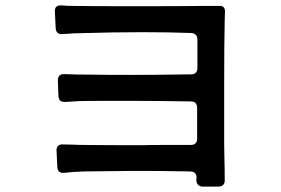

<svg xmlns="http://www.w3.org/2000/svg" viewBox="-20 -719 1040 710"><path d="M809 -257V-184L810 -128Q811 -100 811 -51Q811 -41 805 -35Q799 -29 788 -29H730Q719 -29 712.5 -35.5Q706 -42 706 -54Q706 -59 707 -61Q707 -85 683 -85Q577 -87 508 -87H472L291 -85Q253 -84 218 -80Q194 -77 192 -101L189 -163Q189 -185 211 -185L255 -184Q269 -183 293 -183Q363 -182 505 -182Q530 -183 590 -183H685Q709 -183 709 -207V-320Q709 -344 685 -344Q547 -346 479 -346H371Q302 -346 269 -345Q251 -344 239 -343Q227 -342 219 -342Q197 -342 196 -364L194 -422Q194 -446 219 -445Q258 -443 318 -443Q373 -442 473 -442Q540 -442 686 -444Q710 -444 710 -468V-537V-573Q710 -595 687 -597Q603 -600 507 -600Q397 -600 265 -596Q249 -596 231 -594L207 -593Q188 -593 186 -614L183 -675Q181 -701 208 -699Q224 -697 258 -697Q324 -696 473 -696Q641 -696 719 -697H789Q812 -699 812 -677L811 -646Q809 -567 809 -405Z"/></svg>

Font: Shippori Gochic B2 Bold
Style: Regular
Weight: 700
Designer: FONTDASU
Foundry: FONTDASU / Google Inc. / but / Adobe
Version: Version 1.130